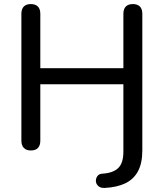

<svg xmlns="http://www.w3.org/2000/svg" viewBox="-20 -732 804 943"><path d="M495 191Q474 192 463 182Q452 172 451 158.5Q450 145 458 133.5Q466 122 482 121Q535 118 560.5 93.5Q586 69 586 13V-318H178V-41Q178 -18 166.5 -5.5Q155 7 131 7Q109 7 97 -5.5Q85 -18 85 -41V-664Q85 -688 97 -700Q109 -712 131 -712Q154 -712 166 -700Q178 -688 178 -664V-397H586V-664Q586 -688 598 -700Q610 -712 633 -712Q655 -712 667 -700Q679 -688 679 -664V7Q679 70 657.5 109.5Q636 149 595 168.5Q554 188 495 191Z"/></svg>

Font: Nunito Medium
Style: Regular
Weight: 500
Designer: Vernon Adams
Foundry: Vernon Adams
Version: Version 3.601